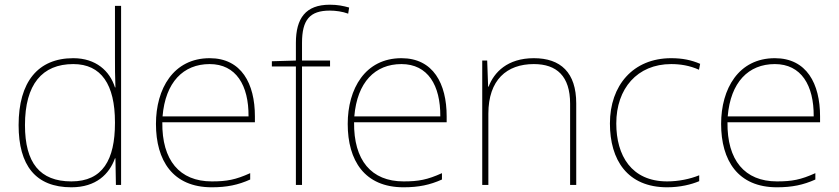

<svg xmlns="http://www.w3.org/2000/svg" viewBox="-20 -785 3562 815"><path d="M283 10C388 10 444 -46 468 -113H470L472 0H494V-760H468V-543C468 -501 468 -459 470 -414H468C446 -484 387 -538 291 -538C141 -538 59 -437 59 -254C59 -83 131 10 283 10ZM283 -15C149 -15 86 -94 86 -254C86 -427 159 -513 291 -513C410 -513 468 -426 468 -266V-263C468 -107 416 -15 283 -15Z M870 -538C716 -538 642 -408 642 -259C642 -104 713 10 879 10C943 10 991 0 1042 -23V-50C980 -22 943 -15 879 -15C742 -15 667 -105 669 -266H1062V-291C1062 -430 1005 -538 870 -538ZM870 -513C982 -513 1036 -423 1035 -291H670C682 -436 758 -513 870 -513Z M1381 -503V-528H1262V-603C1262 -701 1295 -740 1380 -740C1405 -740 1434 -736 1458 -727L1462 -753C1437 -760 1413 -765 1380 -765C1277 -765 1236 -707 1236 -603V-528L1134 -525V-503H1236V0H1262V-503Z M1684 -538C1530 -538 1456 -408 1456 -259C1456 -104 1527 10 1693 10C1757 10 1805 0 1856 -23V-50C1794 -22 1757 -15 1693 -15C1556 -15 1481 -105 1483 -266H1876V-291C1876 -430 1819 -538 1684 -538ZM1684 -513C1796 -513 1850 -423 1849 -291H1484C1496 -436 1572 -513 1684 -513Z M2246 -538C2134 -538 2077 -478 2054 -417H2052L2048 -528H2027V0H2053V-302C2053 -446 2131 -513 2246 -513C2343 -513 2400 -462 2400 -345V0H2426V-346C2426 -477 2360 -538 2246 -538Z M2812 10C2867 10 2915 -2 2948 -16V-41C2909 -25 2860 -15 2812 -15C2660 -15 2596 -125 2596 -261C2596 -409 2685 -513 2829 -513C2867 -513 2907 -507 2947 -489L2952 -514C2915 -530 2877 -538 2829 -538C2667 -538 2569 -422 2569 -261C2569 -106 2643 10 2812 10Z M3269 -538C3115 -538 3041 -408 3041 -259C3041 -104 3112 10 3278 10C3342 10 3390 0 3441 -23V-50C3379 -22 3342 -15 3278 -15C3141 -15 3066 -105 3068 -266H3461V-291C3461 -430 3404 -538 3269 -538ZM3269 -513C3381 -513 3435 -423 3434 -291H3069C3081 -436 3157 -513 3269 -513Z"/></svg>

Font: Noto Sans Malayalam Thin
Style: Regular
Weight: 100
Designer: Jelle Bosma - Monotype Design Team
Foundry: Monotype Imaging Inc.
Version: Version 2.104